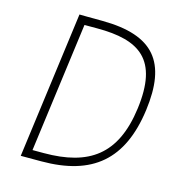

<svg xmlns="http://www.w3.org/2000/svg" viewBox="-107 -819 863 915"><g transform="rotate(15 324.5 -361.5)"><path d="M173 -723 77 0H178C430 0 564 -112 598 -366C630 -608 542 -720 287 -722C230 -722 175 -723 173 -723ZM209 -681H272C481 -681 590 -612 557 -362C526 -127 402 -41 180 -41H124Z"/></g></svg>

Font: United Sans Thin
Style: Italic
Weight: 100
Italic angle: -8°
Designer: Pablo Impallari, Rodrigo Fuenzalida (Modified by Dan O. Williams)
Version: Version 1.000;PS 001.000;hotconv 1.0.88;makeotf.lib2.5.64775